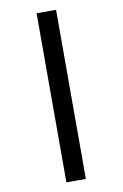

<svg xmlns="http://www.w3.org/2000/svg" viewBox="-105 -821 707 1107"><g transform="rotate(-10 248.0 -267.0)"><path d="M191 -762V228H305V-762Z"/></g></svg>

Font: Noto Sans Armenian SemiCondensed Medium
Style: Regular
Weight: 500
Width: 4
Designer: Monotype Design Team
Foundry: Monotype Imaging Inc.
Version: Version 2.008